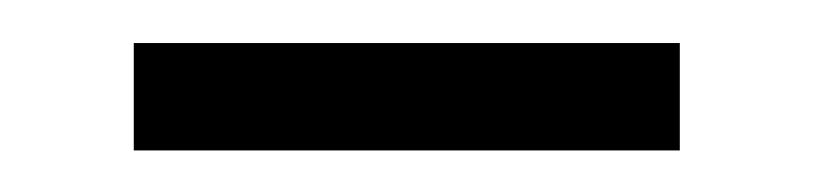

<svg xmlns="http://www.w3.org/2000/svg" viewBox="-20 -313 386 91"><path d="M43.4 -241.7V-292.6H302.2V-241.7Z"/></svg>

Font: Noto Serif JP
Style: Regular
Weight: 200
Designer: Ryoko NISHIZUKA 西塚涼子 (kana & ideographs); Frank Grießhammer (Latin, Greek & Cyrillic); Wenlong ZHANG 张文龙 (bopomofo); San
Foundry: Adobe
Version: Version 2.001;hotconv 1.1.0;makeotfexe 2.6.0